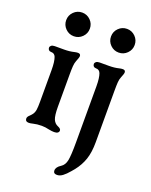

<svg xmlns="http://www.w3.org/2000/svg" viewBox="-173 -807 900 1143"><g transform="rotate(20 277.0 -236.0)"><path d="M47 -10Q47 -16 51 -22Q55 -28 61 -33Q71 -43 76 -50Q85 -63 87.5 -80.5Q90 -98 90 -130V-332Q90 -385 80 -412Q76 -422 69 -427Q62 -432 50 -432Q41 -432 35.5 -437.5Q30 -443 30 -452Q30 -460 37.5 -466Q45 -472 60 -472H118Q153 -472 181 -479Q193 -482 203 -482Q220 -482 220 -467Q220 -458 209 -432Q203 -417 201.5 -397Q200 -377 200 -343V-332V-140Q200 -83 210 -60Q220 -38 240 -30Q260 -22 260 -10Q260 -1 252.5 4.5Q245 10 230 10Q216 10 196 6Q172 0 149 0Q119 0 95 6Q79 10 70 10Q47 10 47 -10ZM70 -641Q70 -672 92 -694Q114 -716 145 -716Q176 -716 198 -694Q220 -672 220 -641Q220 -610 198 -588Q176 -566 145 -566Q114 -566 92 -588Q70 -610 70 -641ZM310 224Q310 202 339 184Q361 170 367.5 138Q374 106 374 23V-332Q374 -385 364 -412Q360 -422 353 -427Q346 -432 334 -432Q325 -432 319.5 -437.5Q314 -443 314 -452Q314 -460 321.5 -466Q329 -472 344 -472H402Q437 -472 465 -479Q477 -482 487 -482Q504 -482 504 -467Q504 -458 493 -432Q487 -418 485.5 -399Q484 -380 484 -343V-332V-18Q484 46 469 90.5Q454 135 423 174L407 193Q386 218 368.5 231Q351 244 333 244Q310 244 310 224ZM354 -641Q354 -672 376 -694Q398 -716 429 -716Q460 -716 482 -694Q504 -672 504 -641Q504 -610 482 -588Q460 -566 429 -566Q398 -566 376 -588Q354 -610 354 -641Z"/></g></svg>

Font: Raigarh
Style: Regular
Weight: 400
Designer: jaikishan Patel
Foundry: MagicType
Version: Version 1.000;FEAKit 1.0